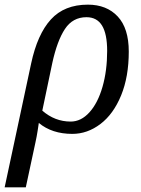

<svg xmlns="http://www.w3.org/2000/svg" viewBox="-36 -566 606 826"><path d="M98 -293Q125 -419 183 -482.5Q241 -546 342 -546Q423 -546 470.5 -495Q518 -444 518 -344Q518 -236 485 -155.5Q452 -75 396 -32.5Q340 10 275 10Q188 10 131 -37Q130 -30 126 -4Q122 22 116 49L75 240H-16ZM425 -347Q425 -420 403 -456Q381 -492 336 -492Q277 -492 243.5 -441.5Q210 -391 189 -295L146 -90Q200 -43 268 -43Q313 -43 349 -83Q385 -123 405 -192.5Q425 -262 425 -347Z"/></svg>

Font: Noto Serif Narrow
Style: Italic
Weight: 400
Width: 4
Italic angle: -12°
Designer: Monotype Design Team
Foundry: Monotype Imaging Inc.
Version: Version 1.001